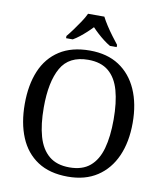

<svg xmlns="http://www.w3.org/2000/svg" viewBox="-99 -1011 940 1102"><g transform="rotate(10 371.0 -460.5)"><path d="M371 10Q265 10 195 -36Q125 -82 90.5 -165Q56 -248 56 -359Q56 -470 90.5 -552Q125 -634 195.5 -679.5Q266 -725 372 -725Q473 -725 542.5 -679.5Q612 -634 648.5 -551.5Q685 -469 685 -358Q685 -247 648.5 -164.5Q612 -82 542 -36Q472 10 371 10ZM371 -44Q446 -44 490.5 -81.5Q535 -119 554.5 -189Q574 -259 574 -358Q574 -457 554.5 -527Q535 -597 490.5 -634Q446 -671 372 -671Q260 -671 213.5 -589Q167 -507 167 -358Q167 -259 187 -189Q207 -119 252 -81.5Q297 -44 371 -44ZM224 -784Q240 -803 259 -829Q278 -855 296 -882Q314 -909 324 -931H419Q430 -909 447.5 -882Q465 -855 484.5 -829Q504 -803 519 -784V-771H480Q461 -782 441.5 -797Q422 -812 404 -828.5Q386 -845 371 -861Q356 -845 338 -828.5Q320 -812 301 -797Q282 -782 263 -771H224Z"/></g></svg>

Font: Noto Serif Lao
Style: Regular
Weight: 400
Designer: Monotype Design Team
Foundry: Monotype Imaging Inc.
Version: Version 2.003